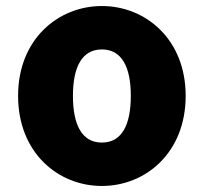

<svg xmlns="http://www.w3.org/2000/svg" viewBox="-20 -603 675 637"><path d="M318 14C463 14 596 -96 596 -285C596 -473 463 -583 318 -583C173 -583 40 -473 40 -285C40 -96 173 14 318 14ZM318 -130C251 -130 222 -190 222 -285C222 -379 251 -439 318 -439C385 -439 414 -379 414 -285C414 -190 385 -130 318 -130Z"/></svg>

Font: Noto Sans CJK HK Black
Style: Regular
Weight: 900
Designer: Ryoko NISHIZUKA 西塚涼子 (kana, bopomofo & ideographs); Paul D. Hunt (Latin, Greek & Cyrillic); Sandoll Communications 산돌커뮤니
Foundry: Adobe
Version: Version 2.004;hotconv 1.0.118;makeotfexe 2.5.65603